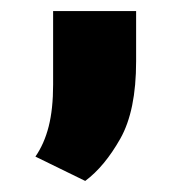

<svg xmlns="http://www.w3.org/2000/svg" viewBox="-20 -152 339 347"><path d="M134 175 44 131Q60 108 68 76.5Q76 45 76 1V-132H226V-41Q226 48 197.5 98.5Q169 149 134 175Z"/></svg>

Font: Ruda SemiBold
Style: Bold
Weight: 900
Designer: Mariela Monsalve and Angelina Sanchez
Foundry: Mariela Monsalve and Angelina Sanchez
Version: Version 2.000